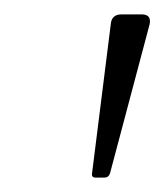

<svg xmlns="http://www.w3.org/2000/svg" viewBox="-20 -706 229 267"><path d="M177 -686Q191 -686 188 -672L133 -465Q131 -459 125 -459H113Q107 -459 108 -465L134 -672Q135 -686 149 -686Z"/></svg>

Font: Young Serif Light
Style: Italic
Weight: 300
Italic angle: -10.979°
Designer: Bastien Sozeau
Foundry: NBR — Bastien Sozeau
Version: Version 5.001